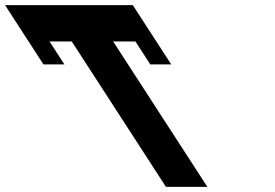

<svg xmlns="http://www.w3.org/2000/svg" viewBox="-401 -723 1062 741"><path d="M-290.6 -562.9 -233.3 -474.5H-152.6L-209.8 -562.9H-124L239.4 -1.9H399.2L35.8 -562.9H121.7L178.9 -474.5H259.7L202.4 -562.9L111.6 -703.1H-381.4Z"/></svg>

Font: Hussar
Style: BdOpOblSeven
Weight: 700
Foundry: Cannot Into Space Fonts
Version: Version 2.00